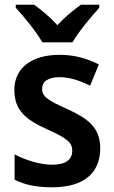

<svg xmlns="http://www.w3.org/2000/svg" viewBox="-20 -786 483 816"><path d="M160 -606H288C313 -650 368 -716 402 -753V-766H324C291 -742 257 -715 224 -679C192 -714 156 -744 125 -766H47V-753C82 -715 136 -649 160 -606ZM406 -156C406 -245 352 -283 267 -322C180 -361 159 -376 159 -409C159 -440 185 -458 233 -458C277 -458 320 -443 363 -422L400 -512C347 -539 294 -553 233 -553C117 -553 41 -499 41 -404C41 -317 89 -278 179 -237C270 -197 287 -178 287 -145C287 -109 261 -86 202 -86C149 -86 87 -106 42 -130V-22C87 0 136 10 202 10C333 10 406 -48 406 -156Z"/></svg>

Font: Noto Sans Armenian SemiCondensed SemiBold
Style: Regular
Weight: 600
Width: 4
Designer: Monotype Design Team
Foundry: Monotype Imaging Inc.
Version: Version 2.008